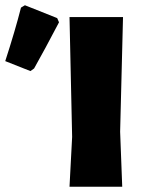

<svg xmlns="http://www.w3.org/2000/svg" viewBox="-23 -712 552 732"><path d="M435 -210 446 -647H242L252 -190L242 0H443ZM72 -692 57 -683C42 -624 22 -556 -3 -479L93 -441L107 -451C134 -499 166 -558 202 -627L195 -643Z"/></svg>

Font: Luna Sans Black
Style: Regular
Weight: 900
Designer: Juan Pablo del Peral
Foundry: Huerta Tipografica
Version: Version 2.001; ttfautohint (v1.5)